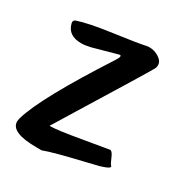

<svg xmlns="http://www.w3.org/2000/svg" viewBox="-166 -826 892 944"><g transform="rotate(30 280.0 -354.0)"><path d="M20 -616Q16 -633 30 -638Q91 -659 220 -676.5Q349 -694 398 -705Q402 -706 411 -706Q440 -706 465.5 -689.5Q491 -673 491 -650Q491 -637 484 -626Q463 -588 248 -240L178 -126H186Q222 -126 354.5 -149Q487 -172 496 -173Q508 -171 520 -142Q532 -113 538 -108Q541 -105 541 -103Q541 -92 489 -77Q478 -74 406.5 -57Q335 -40 282.5 -26Q230 -12 205 -2H177Q29 -2 29 -65Q29 -71 33 -87Q73 -223 297 -569Q309 -587 309 -595Q309 -601 304 -601Q300 -601 291 -598L161 -562Q130 -555 109 -555Q35 -555 20 -616Z"/></g></svg>

Font: NaniFont Regular
Style: Regular
Weight: 400
Designer: Nanigashitei
Version: Version 1.036